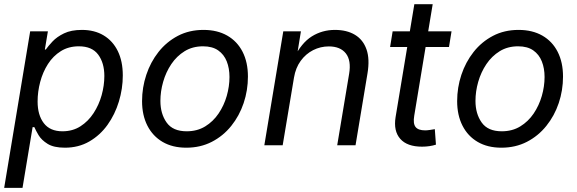

<svg xmlns="http://www.w3.org/2000/svg" viewBox="-22 -696 2765 920"><path d="M-2 204.1 122.6 -545.9H207.5L192.9 -458.5H197.3Q209 -475.1 229.7 -497.3Q250.5 -519.5 284.7 -536.1Q318.8 -552.7 370.6 -552.7Q430.7 -552.7 474.6 -526.4Q518.6 -500 542.5 -451.2Q566.4 -402.3 566.4 -334.5Q566.4 -271 547.6 -209.2Q528.8 -147.5 493.2 -97.7Q457.5 -47.9 406 -18.1Q354.5 11.7 289.1 11.7Q235.8 11.7 206.3 -6.6Q176.8 -24.9 162.8 -48.3Q148.9 -71.8 142.6 -86.9H134.3L85.9 204.1ZM277.3 -66.9Q326.2 -66.9 363.5 -90.8Q400.9 -114.7 426.5 -154.1Q452.1 -193.4 465.1 -240Q478 -286.6 478 -332Q478 -394.5 448.5 -434.3Q418.9 -474.1 356 -474.1Q306.6 -474.1 269.5 -450.9Q232.4 -427.7 207.8 -389.2Q183.1 -350.6 170.7 -303.7Q158.2 -256.8 158.2 -209.5Q158.2 -144.5 188 -105.7Q217.8 -66.9 277.3 -66.9Z M870.6 11.7Q804.7 11.7 757.3 -15.9Q710 -43.5 684.3 -93.8Q658.7 -144 658.7 -211.4Q658.7 -276.4 679 -337.4Q699.2 -398.4 737.5 -447Q775.9 -495.6 830.3 -524.2Q884.8 -552.7 953.1 -552.7Q1019 -552.7 1066.9 -525.4Q1114.7 -498 1140.4 -447.8Q1166 -397.5 1166 -329.1Q1166 -263.2 1145.5 -202.1Q1125 -141.1 1086.2 -92.8Q1047.4 -44.4 992.9 -16.4Q938.5 11.7 870.6 11.7ZM872.6 -66.9Q922.9 -66.9 961.2 -90.3Q999.5 -113.8 1025.4 -152.1Q1051.3 -190.4 1064.5 -236.3Q1077.6 -282.2 1077.6 -327.1Q1077.6 -368.7 1064.5 -401.9Q1051.3 -435.1 1023.4 -454.6Q995.6 -474.1 950.7 -474.1Q900.9 -474.1 862.8 -450.7Q824.7 -427.2 798.8 -388.7Q772.9 -350.1 759.8 -304Q746.6 -257.8 746.6 -212.4Q746.6 -150.9 776.4 -108.9Q806.2 -66.9 872.6 -66.9Z M1386.7 -324.2 1332.5 0H1244.6L1335.4 -545.9H1419.9L1398.4 -413.6L1385.7 -416.5Q1422.4 -490.7 1472.2 -521.7Q1522 -552.7 1583 -552.7Q1639.6 -552.7 1678.7 -529.3Q1717.8 -505.9 1734.1 -459.5Q1750.5 -413.1 1738.8 -343.8L1681.6 0H1593.8L1650.9 -342.3Q1661.6 -406.2 1635.3 -439.9Q1608.9 -473.6 1553.7 -473.6Q1513.7 -473.6 1478.5 -455.8Q1443.4 -438 1418.9 -404.5Q1394.5 -371.1 1386.7 -324.2Z M2141.6 -545.9 2129.4 -470.7H1847.2L1859.4 -545.9ZM1963.4 -675.8H2051.3L1962.9 -141.6Q1956.5 -104 1969.2 -87.6Q1981.9 -71.3 2015.6 -71.3Q2023.9 -71.3 2037.1 -73.2Q2050.3 -75.2 2061.5 -77.1L2066.9 -2.9Q2053.7 1.5 2036.1 4.2Q2018.6 6.8 2000.5 6.8Q1928.7 6.8 1895.8 -30.8Q1862.8 -68.4 1873.5 -134.8Z M2380.4 11.7Q2314.5 11.7 2267.1 -15.9Q2219.7 -43.5 2194.1 -93.8Q2168.5 -144 2168.5 -211.4Q2168.5 -276.4 2188.7 -337.4Q2209 -398.4 2247.3 -447Q2285.6 -495.6 2340.1 -524.2Q2394.5 -552.7 2462.9 -552.7Q2528.8 -552.7 2576.7 -525.4Q2624.5 -498 2650.1 -447.8Q2675.8 -397.5 2675.8 -329.1Q2675.8 -263.2 2655.3 -202.1Q2634.8 -141.1 2595.9 -92.8Q2557.1 -44.4 2502.7 -16.4Q2448.2 11.7 2380.4 11.7ZM2382.3 -66.9Q2432.6 -66.9 2470.9 -90.3Q2509.3 -113.8 2535.2 -152.1Q2561 -190.4 2574.2 -236.3Q2587.4 -282.2 2587.4 -327.1Q2587.4 -368.7 2574.2 -401.9Q2561 -435.1 2533.2 -454.6Q2505.4 -474.1 2460.4 -474.1Q2410.6 -474.1 2372.6 -450.7Q2334.5 -427.2 2308.6 -388.7Q2282.7 -350.1 2269.5 -304Q2256.3 -257.8 2256.3 -212.4Q2256.3 -150.9 2286.1 -108.9Q2315.9 -66.9 2382.3 -66.9Z"/></svg>

Font: Inter
Style: Italic
Weight: 400
Italic angle: -9.3988°
Designer: Rasmus Andersson
Foundry: rsms
Version: Version 4.001;git-66647c0bb